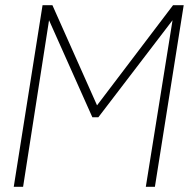

<svg xmlns="http://www.w3.org/2000/svg" viewBox="-20 -720 738 740"><path d="M33 0 144 -700H182L354 -314L647 -700H688L577 0H542L645 -642L359 -268H336L169 -642L69 0Z"/></svg>

Font: Georama ExtraCondensed Thin ExtraLight
Style: Italic
Weight: 250
Italic angle: -9°
Version: Version 1.001